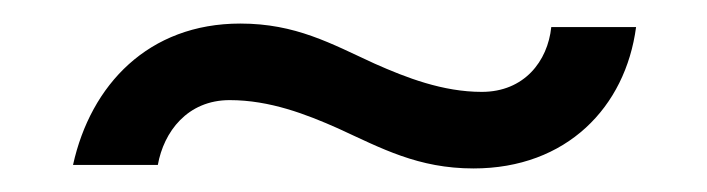

<svg xmlns="http://www.w3.org/2000/svg" viewBox="-20 -416 600 163"><path d="M298 -362C261 -379 231 -396 184 -396C106 -396 57 -344 42 -276H114C119 -304 139 -331 175 -331C209 -331 240 -319 267 -307C304 -290 335 -273 382 -273C461 -273 511 -325 520 -393H448C445 -364 425 -338 389 -338C356 -338 325 -350 298 -362Z"/></svg>

Font: Fixel Display Regular
Style: Regular
Weight: 400
Designer: AlfaBravo + MacPaw
Foundry: Kyrylo Tkachov, Marchela Mozhyna, Serhii Makarenko, Maria Weinstein, Zakhar Kryvoshyya
Version: Version 1.211